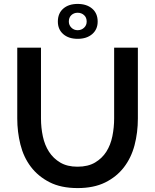

<svg xmlns="http://www.w3.org/2000/svg" viewBox="-20 -953 792 979"><path d="M376 6Q291 6 232.5 -24Q174 -54 137 -103Q100 -152 84 -216.5Q68 -281 68 -349V-710H189V-349Q189 -302 198.5 -257.5Q208 -213 230 -179Q252 -145 287.5 -124Q323 -103 375 -103Q429 -103 465 -124.5Q501 -146 522.5 -180Q544 -214 553 -258.5Q562 -303 562 -349V-710H683V-349Q683 -277 666 -212.5Q649 -148 611.5 -99.5Q574 -51 516 -22.5Q458 6 376 6ZM275 -843Q275 -885 302.5 -909Q330 -933 376 -933Q422 -933 450 -909Q478 -885 478 -843Q478 -803 450 -779Q422 -755 376 -755Q330 -755 302.5 -779Q275 -803 275 -843ZM376 -888Q357 -888 344 -876Q331 -864 331 -843Q331 -825 344 -812Q357 -799 376 -799Q395 -799 408.5 -811.5Q422 -824 422 -843Q422 -864 408.5 -876Q395 -888 376 -888Z"/></svg>

Font: Rising Sun SemiBold
Style: Regular
Weight: 600
Designer: Matt McInerney, Pablo Impallari, Rodrigo Fuenzalida (Raleway font), Stephen Hutchings (Greek), Cristiano Sobral (main ch
Foundry: The Rising Sun Project Authors
Version: Version 4.327; ttfautohint (v1.8.4.7-5d5b-dirty)